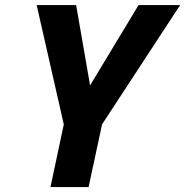

<svg xmlns="http://www.w3.org/2000/svg" viewBox="-20 -758 750 778"><path d="M710 -737.5 393.5 -254 339 0H184.5L238.5 -254L128.5 -737.5H288.5L345 -412L541.5 -737.5Z"/></svg>

Font: Epilogue
Style: Bold Italic
Weight: 700
Italic angle: -12°
Designer: Tyler Finck
Foundry: Etcetera Type Co
Version: Version 2.111; ttfautohint (v1.8.3)